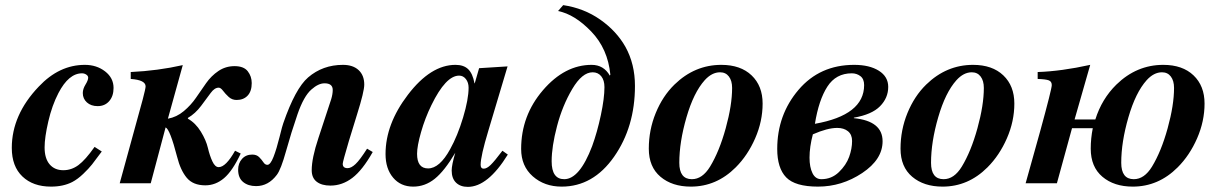

<svg xmlns="http://www.w3.org/2000/svg" viewBox="-20 -715 4749 749"><path d="M349 -142 377 -124Q352 -90 339 -73.5Q326 -57 304.5 -36.5Q283 -16 262 -5Q227 13 179 13Q109 13 67.5 -26.5Q26 -66 26 -138Q26 -267 131 -377Q211 -462 311 -462Q357 -462 390 -436.5Q423 -411 423 -372Q423 -340 406 -320.5Q389 -301 361 -301Q335 -301 319 -315.5Q303 -330 303 -352Q303 -368 313.5 -385Q324 -402 324 -412Q324 -419 316.5 -424Q309 -429 300 -429Q248 -429 208 -352Q183 -304 168.5 -241.5Q154 -179 154 -140Q154 -97 173.5 -74Q193 -51 227 -51Q259 -51 286 -71Q313 -91 349 -142Z M693 -461 635 -252Q669 -258 697 -281.5Q725 -305 744.5 -333.5Q764 -362 784 -390.5Q804 -419 832 -438Q860 -457 895 -457Q931 -457 946.5 -437Q962 -417 962 -391Q962 -359 946 -342Q930 -325 903 -325Q885 -325 872 -337Q859 -349 850 -361Q841 -373 833 -373Q817 -373 802 -352.5Q787 -332 764.5 -302Q742 -272 713 -255V-252Q743 -235 763.5 -201.5Q784 -168 791 -138Q798 -108 808.5 -85.5Q819 -63 833 -63Q861 -63 897 -127L919 -116Q887 -48 854 -20Q821 8 781 8Q733 8 708.5 -21.5Q684 -51 671 -103Q643 -211 626 -218L568 0H447L537 -328Q548 -370 548 -378Q548 -403 490 -407V-434Q596 -439 693 -461Z M1412 -135 1434 -122Q1394 -51 1354.5 -21Q1315 9 1269 9Q1235 9 1215.5 -6Q1196 -21 1196 -51Q1196 -98 1222 -176L1272 -328Q1278 -348 1278 -364Q1278 -390 1246 -390Q1222 -390 1195 -366Q1165 -340 1140.5 -269Q1116 -198 1096 -126Q1076 -54 1060 -33Q1027 11 979 11Q948 11 928.5 -5Q909 -21 909 -53Q909 -78 924 -95Q939 -112 964 -112Q981 -112 991 -102Q1001 -92 1007.5 -82Q1014 -72 1023 -72Q1035 -72 1047 -103Q1059 -134 1070.5 -180.5Q1082 -227 1085 -234Q1132 -370 1182 -413Q1239 -462 1318 -462Q1357 -462 1379 -441.5Q1401 -421 1401 -385Q1401 -358 1373 -269L1341 -165Q1317 -84 1317 -76Q1317 -59 1336 -59Q1350 -59 1367 -75Q1384 -91 1412 -135Z M1940 -127 1961 -112Q1883 14 1805 14Q1776 14 1759 -2.5Q1742 -19 1742 -50Q1742 -71 1756 -119Q1714 -48 1676 -17.5Q1638 13 1592 13Q1543 13 1513.5 -22Q1484 -57 1484 -114Q1484 -231 1571 -345Q1660 -462 1757 -462Q1789 -462 1806.5 -445Q1824 -428 1831 -390H1832L1849 -449L1960 -456L1885 -205Q1855 -106 1855 -72Q1855 -57 1867 -57Q1879 -57 1894 -71.5Q1909 -86 1940 -127ZM1808 -373Q1808 -393 1797.5 -406.5Q1787 -420 1771 -420Q1719 -420 1663 -305Q1638 -254 1622.5 -199.5Q1607 -145 1607 -115Q1607 -58 1650 -58Q1695 -58 1736 -133Q1765 -185 1786.5 -256.5Q1808 -328 1808 -373Z M2157 -672 2177 -695Q2258 -683 2321.5 -638.5Q2385 -594 2420 -532Q2457 -465 2457 -380Q2457 -220 2375.5 -103.5Q2294 13 2171 13Q2104 13 2058.5 -27Q2013 -67 2013 -134Q2013 -264 2098 -363Q2183 -462 2288 -462Q2335 -462 2359 -420L2361 -424Q2351 -525 2286.5 -592Q2222 -659 2157 -672ZM2338 -375Q2338 -402 2325.5 -417.5Q2313 -433 2292 -433Q2251 -433 2212.5 -368Q2174 -303 2153 -223Q2132 -143 2132 -86Q2132 -16 2181 -16Q2241 -16 2290 -145Q2310 -200 2324 -266Q2338 -332 2338 -375Z M2850 -62Q2775 13 2675 13Q2602 13 2556.5 -25.5Q2511 -64 2511 -135Q2511 -208 2538 -274Q2565 -340 2611 -385Q2690 -462 2794 -462Q2869 -462 2912 -421Q2955 -380 2955 -311Q2955 -242 2926 -175.5Q2897 -109 2850 -62ZM2836 -372Q2836 -400 2823.5 -416.5Q2811 -433 2789 -433Q2757 -433 2729 -402Q2686 -354 2658 -257.5Q2630 -161 2630 -80Q2630 -16 2679 -16Q2720 -16 2750 -65Q2786 -124 2811 -214.5Q2836 -305 2836 -372Z M3311 -256V-254Q3423 -243 3423 -164Q3423 -93 3343.5 -40Q3264 13 3171 13Q3082 13 3047 -23Q3012 -59 3012 -134Q3012 -267 3095 -364.5Q3178 -462 3312 -462Q3372 -462 3408.5 -439Q3445 -416 3445 -376Q3445 -333 3413 -300.5Q3381 -268 3311 -256ZM3351 -383Q3351 -407 3336.5 -418Q3322 -429 3303 -429Q3241 -429 3207.5 -377Q3174 -325 3159 -232Q3351 -266 3351 -383ZM3304 -165Q3304 -190 3288 -203Q3272 -216 3246 -216Q3208 -216 3151 -191Q3138 -142 3138 -100Q3138 -63 3149.5 -39.5Q3161 -16 3184 -16Q3224 -16 3252.5 -43.5Q3281 -71 3292.5 -103Q3304 -135 3304 -165Z M3832 -62Q3757 13 3657 13Q3584 13 3538.5 -25.5Q3493 -64 3493 -135Q3493 -208 3520 -274Q3547 -340 3593 -385Q3672 -462 3776 -462Q3851 -462 3894 -421Q3937 -380 3937 -311Q3937 -242 3908 -175.5Q3879 -109 3832 -62ZM3818 -372Q3818 -400 3805.5 -416.5Q3793 -433 3771 -433Q3739 -433 3711 -402Q3668 -354 3640 -257.5Q3612 -161 3612 -80Q3612 -16 3661 -16Q3702 -16 3732 -65Q3768 -124 3793 -214.5Q3818 -305 3818 -372Z M4172 -249H4253Q4278 -329 4335 -385Q4414 -462 4518 -462Q4593 -462 4636 -421Q4679 -380 4679 -311Q4679 -242 4650 -175.5Q4621 -109 4574 -62Q4499 13 4399 13Q4326 13 4280.5 -25.5Q4235 -64 4235 -135Q4235 -175 4243 -215H4162L4103 0H3981L4038 -204Q4083 -368 4083 -383Q4083 -397 4071.5 -401.5Q4060 -406 4028 -407V-434Q4120 -437 4233 -462ZM4560 -372Q4560 -400 4547.5 -416.5Q4535 -433 4513 -433Q4481 -433 4453 -402Q4410 -354 4382 -257.5Q4354 -161 4354 -80Q4354 -16 4403 -16Q4444 -16 4474 -65Q4510 -124 4535 -214.5Q4560 -305 4560 -372Z"/></svg>

Font: STIX MathJax Alphabets
Style: Bold Italic
Weight: 700
Italic angle: -16.33°
Designer: MicroPress Inc., with final additions and corrections provided by Coen Hoffman, Elsevier (retired)
Version: Version 1.1.1